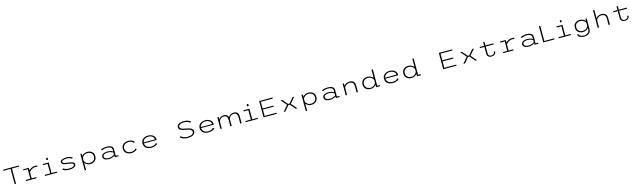

<svg xmlns="http://www.w3.org/2000/svg" viewBox="311 -4246 26330 7948"><g transform="rotate(-15 13476.0 -272.0)"><path d="M402 0V-652.5H94.5V-700H768.5V-652.5H460.5V0Z M896 0V-47.5H1085V-452.5H896V-500H1140L1142.5 -386Q1170 -420.5 1213 -449Q1256 -477.5 1308 -494.8Q1360 -512 1414 -512Q1451.5 -512 1471.8 -507.8Q1492 -503.5 1503.5 -499L1495.5 -448Q1484.5 -452 1464.5 -456.5Q1444.5 -461 1409.5 -461Q1367 -461 1324 -447.2Q1281 -433.5 1243.5 -410Q1206 -386.5 1179.5 -357.2Q1153 -328 1143 -297V-47.5H1344.5V0Z M1933 -706.5H1999V-615H1933ZM1702 0V-47.5H1937.5V-452.5H1737.5V-500H1995.5V-47.5H2228V0Z M2746.5 11Q2632 11 2559 -15.5Q2486 -42 2461 -69.5L2502.5 -110.5Q2518 -93 2553.8 -76Q2589.5 -59 2639.8 -48Q2690 -37 2749 -37Q2806 -37 2858.2 -48.2Q2910.5 -59.5 2943.8 -82.8Q2977 -106 2977 -142.5Q2977 -174 2945.5 -193Q2914 -212 2859.5 -222.5Q2805 -233 2736 -240Q2666.5 -247 2609 -260.8Q2551.5 -274.5 2517 -302.5Q2482.5 -330.5 2482.5 -379.5Q2482.5 -415 2506 -440.2Q2529.5 -465.5 2568.8 -481.2Q2608 -497 2656.8 -504.5Q2705.5 -512 2756 -512Q2824.5 -512 2876.8 -499.8Q2929 -487.5 2963 -470Q2997 -452.5 3011 -437.5L2970 -399Q2949 -424.5 2890 -444.2Q2831 -464 2755 -464Q2720 -464 2682.8 -459.8Q2645.5 -455.5 2613.5 -445.8Q2581.5 -436 2561.8 -419.8Q2542 -403.5 2542 -379.5Q2542 -334 2599.2 -315.8Q2656.5 -297.5 2753.5 -287Q2805 -281.5 2855.5 -273.5Q2906 -265.5 2947 -250.5Q2988 -235.5 3012.8 -210Q3037.5 -184.5 3037.5 -144Q3037.5 -103 3013 -73.5Q2988.5 -44 2947.2 -25.2Q2906 -6.5 2854 2.2Q2802 11 2746.5 11Z M3350 200V-500H3406.5L3408 -399.5Q3442.5 -446.5 3506 -478.8Q3569.5 -511 3651.5 -511Q3725 -511 3787.5 -483Q3850 -455 3887.8 -397.5Q3925.5 -340 3925.5 -251Q3925.5 -162.5 3886.5 -104.2Q3847.5 -46 3783.2 -17.5Q3719 11 3644.5 11Q3564 11 3502.8 -22.8Q3441.5 -56.5 3408.5 -105.5V200ZM3638.5 -461.5Q3581 -461.5 3532.2 -438.2Q3483.5 -415 3450.8 -379.5Q3418 -344 3408.5 -306.5V-204Q3416.5 -163.5 3448.5 -125.5Q3480.5 -87.5 3529 -63Q3577.5 -38.5 3634.5 -38.5Q3699 -38.5 3751.5 -62.2Q3804 -86 3835.5 -133.2Q3867 -180.5 3867 -251Q3867 -322 3836.2 -368.8Q3805.5 -415.5 3753.8 -438.5Q3702 -461.5 3638.5 -461.5Z M4438.5 11Q4330 11 4263.2 -30.5Q4196.5 -72 4196.5 -152Q4196.5 -205.5 4232.8 -240.5Q4269 -275.5 4329 -293Q4389 -310.5 4460.5 -310.5Q4517 -310.5 4563.2 -300Q4609.5 -289.5 4641.8 -275Q4674 -260.5 4690 -248.5V-332.5Q4690 -372 4670.5 -397.8Q4651 -423.5 4619 -438Q4587 -452.5 4548.2 -458.2Q4509.5 -464 4471 -464Q4424.5 -464 4378.5 -454.5Q4332.5 -445 4297.5 -432.2Q4262.5 -419.5 4249.5 -409.5L4221 -455.5Q4239 -466.5 4276.2 -479.8Q4313.5 -493 4365 -502.5Q4416.5 -512 4477 -512Q4524 -512 4571.8 -503.8Q4619.5 -495.5 4659.5 -476.2Q4699.5 -457 4723.8 -424.2Q4748 -391.5 4748 -342V-47.5H4856.5V0H4695.5L4692 -67.5Q4677.5 -53.5 4643.5 -35Q4609.5 -16.5 4557.8 -2.8Q4506 11 4438.5 11ZM4451 -35.5Q4516 -35.5 4565 -50.5Q4614 -65.5 4645.8 -84.8Q4677.5 -104 4690 -116.5V-200Q4674.5 -213 4641.2 -228.8Q4608 -244.5 4562.5 -255.5Q4517 -266.5 4464.5 -266.5Q4406.5 -266.5 4359 -254.2Q4311.5 -242 4283.5 -216.8Q4255.5 -191.5 4255.5 -153Q4255.5 -111.5 4281.2 -85.5Q4307 -59.5 4351.2 -47.5Q4395.5 -35.5 4451 -35.5Z M5405.5 11Q5356 11 5303.2 -3Q5250.5 -17 5205 -47.8Q5159.5 -78.5 5131.5 -128.8Q5103.5 -179 5103.5 -251Q5103.5 -324 5131.5 -374Q5159.5 -424 5205 -454.5Q5250.5 -485 5303.2 -498.5Q5356 -512 5405.5 -512Q5470 -512 5521 -495.2Q5572 -478.5 5607 -453.2Q5642 -428 5658 -402.5L5611 -372Q5589.5 -407 5537.2 -435.5Q5485 -464 5406 -464Q5363.5 -464 5320.8 -451.8Q5278 -439.5 5242.5 -414Q5207 -388.5 5185.2 -348.2Q5163.5 -308 5163.5 -251Q5163.5 -195 5185 -154.5Q5206.5 -114 5242 -88Q5277.5 -62 5320.5 -49.8Q5363.5 -37.5 5406 -37.5Q5459 -37.5 5500.8 -52Q5542.5 -66.5 5570.2 -87.5Q5598 -108.5 5609 -128L5658 -95Q5646 -74.5 5610.8 -49.8Q5575.5 -25 5523 -7Q5470.5 11 5405.5 11Z M6253.5 11Q6194.5 11 6139.5 -4.8Q6084.5 -20.5 6041 -53Q5997.5 -85.5 5972 -135.2Q5946.5 -185 5946.5 -252.5Q5946.5 -319.5 5972.8 -368.2Q5999 -417 6043.2 -449Q6087.5 -481 6142.5 -496.5Q6197.5 -512 6255 -512Q6333.5 -512 6401.2 -484.2Q6469 -456.5 6510.8 -403Q6552.5 -349.5 6552.5 -272.5Q6552.5 -265.5 6552 -256.8Q6551.5 -248 6550.5 -242.5H6007Q6009 -177.5 6042.5 -131.8Q6076 -86 6131.5 -61.5Q6187 -37 6255 -37Q6320 -37 6366.5 -51.5Q6413 -66 6441.8 -86.5Q6470.5 -107 6482 -125.5L6537 -92Q6521 -70.5 6482.8 -46.5Q6444.5 -22.5 6386.5 -5.8Q6328.5 11 6253.5 11ZM6255 -464Q6197 -464 6144 -445Q6091 -426 6054.5 -386.5Q6018 -347 6009 -285.5H6488V-293Q6488 -344.5 6456.5 -383Q6425 -421.5 6372.2 -442.8Q6319.5 -464 6255 -464Z M7821.5 11Q7703 11 7620.8 -23.5Q7538.5 -58 7501.5 -105.5L7549.5 -140.5Q7580.5 -99 7652.2 -68.5Q7724 -38 7824 -38Q7942 -38 8013.2 -77Q8084.5 -116 8084.5 -184Q8084.5 -231 8048 -261.5Q8011.5 -292 7949.5 -310.8Q7887.5 -329.5 7811.5 -340Q7681 -359 7607.5 -402Q7534 -445 7534 -531.5Q7534 -589.5 7576.2 -628.5Q7618.5 -667.5 7688 -686.8Q7757.5 -706 7839 -706Q7943 -706 8018.2 -676Q8093.5 -646 8127.5 -605L8079.5 -570Q8050.5 -606.5 7988.5 -631.8Q7926.5 -657 7836.5 -657Q7776 -657 7720.8 -643Q7665.5 -629 7630.8 -601.2Q7596 -573.5 7596 -532Q7596 -490 7625.2 -462Q7654.5 -434 7707 -417Q7759.5 -400 7829 -390Q7892.5 -381 7949.8 -366.2Q8007 -351.5 8051.2 -328.5Q8095.5 -305.5 8121 -271Q8146.5 -236.5 8146.5 -188Q8146.5 -122 8104.5 -77.8Q8062.5 -33.5 7989.2 -11.2Q7916 11 7821.5 11Z M8703.5 11Q8644.5 11 8589.5 -4.8Q8534.5 -20.5 8491 -53Q8447.5 -85.5 8422 -135.2Q8396.5 -185 8396.5 -252.5Q8396.5 -319.5 8422.8 -368.2Q8449 -417 8493.2 -449Q8537.5 -481 8592.5 -496.5Q8647.5 -512 8705 -512Q8783.5 -512 8851.2 -484.2Q8919 -456.5 8960.8 -403Q9002.5 -349.5 9002.5 -272.5Q9002.5 -265.5 9002 -256.8Q9001.5 -248 9000.5 -242.5H8457Q8459 -177.5 8492.5 -131.8Q8526 -86 8581.5 -61.5Q8637 -37 8705 -37Q8770 -37 8816.5 -51.5Q8863 -66 8891.8 -86.5Q8920.5 -107 8932 -125.5L8987 -92Q8971 -70.5 8932.8 -46.5Q8894.5 -22.5 8836.5 -5.8Q8778.5 11 8703.5 11ZM8705 -464Q8647 -464 8594 -445Q8541 -426 8504.5 -386.5Q8468 -347 8459 -285.5H8938V-293Q8938 -344.5 8906.5 -383Q8875 -421.5 8822.2 -442.8Q8769.5 -464 8705 -464Z M9221 0V-500H9278L9279 -395Q9309.5 -445.5 9365 -478.8Q9420.5 -512 9495.5 -512Q9574.5 -512 9626 -478.8Q9677.5 -445.5 9695.5 -380.5Q9724 -436.5 9782.2 -474.2Q9840.5 -512 9922 -512Q10024.5 -512 10076.8 -458Q10129 -404 10129 -289.5V0H10070.5V-278Q10070.5 -462.5 9907.5 -462.5Q9856 -462.5 9811.2 -438Q9766.5 -413.5 9737.8 -372.2Q9709 -331 9704.5 -280.5V0H9646V-278Q9646 -462.5 9480.5 -462Q9430.5 -462.5 9386.8 -438.8Q9343 -415 9314 -375.2Q9285 -335.5 9279.5 -286.5V0Z M10533 -706.5H10599V-615H10533ZM10302 0V-47.5H10537.5V-452.5H10337.5V-500H10595.5V-47.5H10828V0Z M11068.5 0V-700H11639.5V-652.5H11127V-367.5H11590V-320.5H11127V-47.5H11639.5V0Z M11930 0 12143 -252 11930 -500H12001.5L12193 -275.5H12254L12446 -500H12517.5L12304 -251.5L12517.5 0H12446L12254 -228H12193L12001.5 0Z M12825 200V-500H12881.5L12883 -399.5Q12917.5 -446.5 12981 -478.8Q13044.5 -511 13126.5 -511Q13200 -511 13262.5 -483Q13325 -455 13362.8 -397.5Q13400.5 -340 13400.5 -251Q13400.5 -162.5 13361.5 -104.2Q13322.5 -46 13258.2 -17.5Q13194 11 13119.5 11Q13039 11 12977.8 -22.8Q12916.5 -56.5 12883.5 -105.5V200ZM13113.5 -461.5Q13056 -461.5 13007.2 -438.2Q12958.5 -415 12925.8 -379.5Q12893 -344 12883.5 -306.5V-204Q12891.5 -163.5 12923.5 -125.5Q12955.5 -87.5 13004 -63Q13052.5 -38.5 13109.5 -38.5Q13174 -38.5 13226.5 -62.2Q13279 -86 13310.5 -133.2Q13342 -180.5 13342 -251Q13342 -322 13311.2 -368.8Q13280.5 -415.5 13228.8 -438.5Q13177 -461.5 13113.5 -461.5Z M13913.5 11Q13805 11 13738.2 -30.5Q13671.5 -72 13671.5 -152Q13671.5 -205.5 13707.8 -240.5Q13744 -275.5 13804 -293Q13864 -310.5 13935.5 -310.5Q13992 -310.5 14038.2 -300Q14084.5 -289.5 14116.8 -275Q14149 -260.5 14165 -248.5V-332.5Q14165 -372 14145.5 -397.8Q14126 -423.5 14094 -438Q14062 -452.5 14023.2 -458.2Q13984.5 -464 13946 -464Q13899.5 -464 13853.5 -454.5Q13807.5 -445 13772.5 -432.2Q13737.5 -419.5 13724.5 -409.5L13696 -455.5Q13714 -466.5 13751.2 -479.8Q13788.5 -493 13840 -502.5Q13891.5 -512 13952 -512Q13999 -512 14046.8 -503.8Q14094.5 -495.5 14134.5 -476.2Q14174.5 -457 14198.8 -424.2Q14223 -391.5 14223 -342V-47.5H14331.5V0H14170.5L14167 -67.5Q14152.5 -53.5 14118.5 -35Q14084.5 -16.5 14032.8 -2.8Q13981 11 13913.5 11ZM13926 -35.5Q13991 -35.5 14040 -50.5Q14089 -65.5 14120.8 -84.8Q14152.5 -104 14165 -116.5V-200Q14149.5 -213 14116.2 -228.8Q14083 -244.5 14037.5 -255.5Q13992 -266.5 13939.5 -266.5Q13881.5 -266.5 13834 -254.2Q13786.5 -242 13758.5 -216.8Q13730.5 -191.5 13730.5 -153Q13730.5 -111.5 13756.2 -85.5Q13782 -59.5 13826.2 -47.5Q13870.5 -35.5 13926 -35.5Z M14590 0V-500H14646.5L14648 -395.5Q14681.5 -447.5 14742.5 -479.8Q14803.5 -512 14884.5 -512Q14951.5 -512 15003.2 -489.5Q15055 -467 15084.8 -417.2Q15114.5 -367.5 15114.5 -284.5V0H15056L15055.5 -275Q15055.5 -377.5 15006.5 -420Q14957.5 -462.5 14873 -462Q14822 -462 14773.5 -441Q14725 -420 14690.8 -381.8Q14656.5 -343.5 14648.5 -293V0Z M15658.5 11Q15583.5 11 15519.5 -17.5Q15455.5 -46 15416.2 -104.2Q15377 -162.5 15377 -251Q15377 -340 15415 -397.5Q15453 -455 15515.2 -483Q15577.5 -511 15651.5 -511Q15733 -511 15796.2 -479Q15859.5 -447 15894 -400V-750H15953V-48H16065.5V0H15896L15894.5 -105.5Q15861 -56.5 15799.8 -22.8Q15738.5 11 15658.5 11ZM15436 -251Q15436 -180.5 15467.2 -133.2Q15498.5 -86 15551.2 -62.2Q15604 -38.5 15668.5 -38.5Q15726 -38.5 15774 -62.8Q15822 -87 15853.8 -124.5Q15885.5 -162 15894 -202V-307.5Q15884 -345 15851.5 -380.2Q15819 -415.5 15770.5 -438.5Q15722 -461.5 15664 -461.5Q15601 -461.5 15549.2 -438.5Q15497.5 -415.5 15466.8 -368.8Q15436 -322 15436 -251Z M16603.5 11Q16544.5 11 16489.5 -4.8Q16434.5 -20.5 16391 -53Q16347.5 -85.5 16322 -135.2Q16296.5 -185 16296.5 -252.5Q16296.5 -319.5 16322.8 -368.2Q16349 -417 16393.2 -449Q16437.5 -481 16492.5 -496.5Q16547.5 -512 16605 -512Q16683.5 -512 16751.2 -484.2Q16819 -456.5 16860.8 -403Q16902.5 -349.5 16902.5 -272.5Q16902.5 -265.5 16902 -256.8Q16901.5 -248 16900.5 -242.5H16357Q16359 -177.5 16392.5 -131.8Q16426 -86 16481.5 -61.5Q16537 -37 16605 -37Q16670 -37 16716.5 -51.5Q16763 -66 16791.8 -86.5Q16820.5 -107 16832 -125.5L16887 -92Q16871 -70.5 16832.8 -46.5Q16794.5 -22.5 16736.5 -5.8Q16678.5 11 16603.5 11ZM16605 -464Q16547 -464 16494 -445Q16441 -426 16404.5 -386.5Q16368 -347 16359 -285.5H16838V-293Q16838 -344.5 16806.5 -383Q16775 -421.5 16722.2 -442.8Q16669.5 -464 16605 -464Z M17408.5 11Q17333.5 11 17269.5 -17.5Q17205.5 -46 17166.2 -104.2Q17127 -162.5 17127 -251Q17127 -340 17165 -397.5Q17203 -455 17265.2 -483Q17327.5 -511 17401.5 -511Q17483 -511 17546.2 -479Q17609.5 -447 17644 -400V-750H17703V-48H17815.5V0H17646L17644.5 -105.5Q17611 -56.5 17549.8 -22.8Q17488.5 11 17408.5 11ZM17186 -251Q17186 -180.5 17217.2 -133.2Q17248.5 -86 17301.2 -62.2Q17354 -38.5 17418.5 -38.5Q17476 -38.5 17524 -62.8Q17572 -87 17603.8 -124.5Q17635.5 -162 17644 -202V-307.5Q17634 -345 17601.5 -380.2Q17569 -415.5 17520.5 -438.5Q17472 -461.5 17414 -461.5Q17351 -461.5 17299.2 -438.5Q17247.5 -415.5 17216.8 -368.8Q17186 -322 17186 -251Z M18768.5 0V-700H19339.5V-652.5H18827V-367.5H19290V-320.5H18827V-47.5H19339.5V0Z M19630 0 19843 -252 19630 -500H19701.5L19893 -275.5H19954L20146 -500H20217.5L20004 -251.5L20217.5 0H20146L19954 -228H19893L19701.5 0Z M20654.5 -161V-452.5H20465V-500H20654.5V-658.5H20712.5V-500H21052V-452.5H20712.5V-163Q20712.5 -115 20731 -87Q20749.5 -59 20779.2 -46.8Q20809 -34.5 20843.5 -34.5Q20877 -34.5 20908.8 -46.8Q20940.5 -59 20960.8 -87.2Q20981 -115.5 20981 -163.5H21035.5Q21035.5 -100 21006.5 -62.2Q20977.5 -24.5 20932.5 -7.8Q20887.5 9 20840 9Q20790 9 20747.8 -7.8Q20705.5 -24.5 20680 -62Q20654.5 -99.5 20654.5 -161Z M21337 0V-47.5H21526V-452.5H21337V-500H21581L21583.5 -386Q21611 -420.5 21654 -449Q21697 -477.5 21749 -494.8Q21801 -512 21855 -512Q21892.5 -512 21912.8 -507.8Q21933 -503.5 21944.5 -499L21936.5 -448Q21925.5 -452 21905.5 -456.5Q21885.5 -461 21850.5 -461Q21808 -461 21765 -447.2Q21722 -433.5 21684.5 -410Q21647 -386.5 21620.5 -357.2Q21594 -328 21584 -297V-47.5H21785.5V0Z M22429.5 11Q22321 11 22254.2 -30.5Q22187.5 -72 22187.5 -152Q22187.5 -205.5 22223.8 -240.5Q22260 -275.5 22320 -293Q22380 -310.5 22451.5 -310.5Q22508 -310.5 22554.2 -300Q22600.5 -289.5 22632.8 -275Q22665 -260.5 22681 -248.5V-332.5Q22681 -372 22661.5 -397.8Q22642 -423.5 22610 -438Q22578 -452.5 22539.2 -458.2Q22500.5 -464 22462 -464Q22415.5 -464 22369.5 -454.5Q22323.5 -445 22288.5 -432.2Q22253.5 -419.5 22240.5 -409.5L22212 -455.5Q22230 -466.5 22267.2 -479.8Q22304.5 -493 22356 -502.5Q22407.5 -512 22468 -512Q22515 -512 22562.8 -503.8Q22610.5 -495.5 22650.5 -476.2Q22690.5 -457 22714.8 -424.2Q22739 -391.5 22739 -342V-47.5H22847.5V0H22686.5L22683 -67.5Q22668.5 -53.5 22634.5 -35Q22600.5 -16.5 22548.8 -2.8Q22497 11 22429.5 11ZM22442 -35.5Q22507 -35.5 22556 -50.5Q22605 -65.5 22636.8 -84.8Q22668.5 -104 22681 -116.5V-200Q22665.5 -213 22632.2 -228.8Q22599 -244.5 22553.5 -255.5Q22508 -266.5 22455.5 -266.5Q22397.5 -266.5 22350 -254.2Q22302.5 -242 22274.5 -216.8Q22246.5 -191.5 22246.5 -153Q22246.5 -111.5 22272.2 -85.5Q22298 -59.5 22342.2 -47.5Q22386.5 -35.5 22442 -35.5Z M23056 0V-700H23114V-47.5H23538V0Z M23949 -706.5H24015V-615H23949ZM23718 0V-47.5H23953.5V-452.5H23753.5V-500H24011.5V-47.5H24244V0Z M24758.5 11Q24683.5 11 24619.2 -17.5Q24555 -46 24515.8 -104.2Q24476.5 -162.5 24476.5 -251Q24476.5 -340 24514.2 -397.5Q24552 -455 24614.5 -483Q24677 -511 24750.5 -511Q24831.5 -511 24894.5 -479.5Q24957.5 -448 24992 -402L24993 -500H25048.5V-46Q25048.5 38.5 25010.5 94.5Q24972.5 150.5 24907.2 178.2Q24842 206 24760 206Q24678.5 206 24618.5 183.2Q24558.5 160.5 24525.8 123.2Q24493 86 24493 42.5H24550.5Q24551 64.5 24574.2 91.5Q24597.5 118.5 24644 138.2Q24690.5 158 24761 158Q24865.5 158 24928.8 104.8Q24992 51.5 24992 -40V-102.5Q24958.5 -55 24898 -22Q24837.5 11 24758.5 11ZM24535.5 -251Q24535.5 -180.5 24566.8 -133.2Q24598 -86 24650.8 -62.2Q24703.5 -38.5 24767.5 -38.5Q24823 -38.5 24870.2 -61.5Q24917.5 -84.5 24949.5 -120.8Q24981.5 -157 24992 -196.5V-312.5Q24980.5 -349 24947.5 -383.2Q24914.5 -417.5 24867 -439.5Q24819.5 -461.5 24763.5 -461.5Q24700.5 -461.5 24648.8 -438.5Q24597 -415.5 24566.2 -368.8Q24535.5 -322 24535.5 -251Z M25388.5 0V-750H25447V-396.5Q25480.5 -448 25541.5 -480Q25602.5 -512 25683 -512Q25749.5 -512 25801.5 -489.5Q25853.5 -467 25883 -417.2Q25912.5 -367.5 25912.5 -284.5V0H25854V-275Q25854 -377.5 25805 -420Q25756 -462.5 25671 -462.5Q25620.5 -462.5 25572.2 -441.5Q25524 -420.5 25490 -382.8Q25456 -345 25447 -295V0Z M26370.5 -161V-452.5H26181V-500H26370.5V-658.5H26428.5V-500H26768V-452.5H26428.5V-163Q26428.5 -115 26447 -87Q26465.5 -59 26495.2 -46.8Q26525 -34.5 26559.5 -34.5Q26593 -34.5 26624.8 -46.8Q26656.5 -59 26676.8 -87.2Q26697 -115.5 26697 -163.5H26751.5Q26751.5 -100 26722.5 -62.2Q26693.5 -24.5 26648.5 -7.8Q26603.5 9 26556 9Q26506 9 26463.8 -7.8Q26421.5 -24.5 26396 -62Q26370.5 -99.5 26370.5 -161Z"/></g></svg>

Font: Trispace SemiExpanded ExtraLight
Style: Regular
Weight: 200
Width: 6
Designer: Tyler Finck
Foundry: Etcetera Type Company
Version: Version 1.210; ttfautohint (v1.8.3)